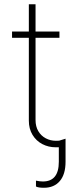

<svg xmlns="http://www.w3.org/2000/svg" viewBox="-20 -677 372 894"><path d="M256.8 -501H145.5V-118.2Q145.5 -87.9 158.4 -66.2Q171.4 -44.4 193.1 -33Q214.8 -21.5 240.2 -21.5L255.4 -22L285.2 -31.2V76.2Q285.2 134.8 258.5 166Q231.9 197.3 184.6 197.3Q158.2 197.3 147.5 191.4V164.1Q165 168 179.7 168Q253.9 168 253.9 76.2V8.8H239.3Q205.6 8.8 177 -6.1Q148.4 -21 131.3 -49.3Q114.3 -77.6 114.3 -115.2V-501H36.1V-530.3H114.3V-657.2H145.5V-530.3H256.8Z"/></svg>

Font: Pretendard GOV Thin
Style: Regular
Weight: 100
Designer: Base glyphs from Inter by Rasmus Andersson; Hangeul glyphs from Noto Sans CJK(Source Han Sans) by Jang Soo-young and Kan
Foundry: Kil Hyung-jin
Version: Version 1.309